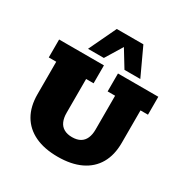

<svg xmlns="http://www.w3.org/2000/svg" viewBox="-183 -953 1074 1113"><g transform="rotate(30 354.0 -396.5)"><path d="M354 10Q264 10 201 -20Q138 -50 105 -107Q72 -164 72 -246V-463H22V-583H322V-463H272V-236Q272 -203 282.5 -179Q293 -155 315 -142.5Q337 -130 369 -130Q402 -130 423.5 -142.5Q445 -155 455.5 -179Q466 -203 466 -236V-463H416V-583H686V-463H636V-246Q636 -164 603 -107Q570 -50 507 -20Q444 10 354 10ZM194 -620 281 -803H459L544 -620H438L369 -733L300 -620Z"/></g></svg>

Font: Rokkitt Black
Style: Regular
Weight: 900
Designer: Vernon Adams
Foundry: Vernon Adams
Version: Version 3.103